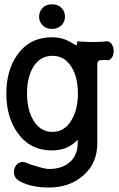

<svg xmlns="http://www.w3.org/2000/svg" viewBox="-20 -708 540 870"><path d="M420.9 -58.6V-417Q420.9 -430.7 431.6 -434.6Q439.5 -436.5 459 -436.5L460.9 -435.5Q476.6 -432.6 486.3 -446.3Q495.1 -458 495.1 -476.6Q495.1 -495.1 486.3 -507.8Q476.6 -522.5 460.9 -520.5Q433.6 -517.6 403.3 -517.6Q373 -517.6 330.1 -520.5Q330.1 -504.9 326.2 -503.9Q323.2 -502 310.5 -510.7Q291 -522.5 274.4 -529.3Q247.1 -539.1 214.8 -539.1Q115.2 -539.1 58.6 -460Q8.8 -389.6 8.8 -284.2Q8.8 -178.7 58.6 -107.4Q115.2 -26.4 214.8 -26.4Q252 -26.4 279.3 -38.1Q308.6 -49.8 332 -75.2V-59.6Q332 -6.8 298.8 24.4Q264.6 57.6 202.1 57.6Q185.5 57.6 153.3 47.9Q123 40 100.6 30.3Q82 21.5 67.4 29.3Q52.7 36.1 46.9 52.7Q40 68.4 44.9 85Q50.8 103.5 69.3 113.3Q97.7 128.9 133.8 135.7Q164.1 141.6 202.1 141.6Q293.9 141.6 355.5 88.9Q420.9 33.2 420.9 -58.6ZM217.8 -455.1Q273.4 -455.1 304.7 -403.3Q333 -356.4 333 -284.2Q333 -212.9 304.7 -165Q273.4 -110.4 217.8 -110.4Q161.1 -110.4 129.9 -165Q102.5 -212.9 102.5 -284.2Q102.5 -356.4 129.9 -403.3Q161.1 -455.1 217.8 -455.1ZM215.8 -688.5Q187.5 -688.5 171.9 -670.9Q157.2 -655.3 157.2 -631.8Q157.2 -610.4 171.9 -594.7Q187.5 -577.1 215.8 -577.1Q243.2 -577.1 259.8 -594.7Q274.4 -610.4 274.4 -631.8Q274.4 -655.3 259.8 -670.9Q243.2 -688.5 215.8 -688.5Z"/></svg>

Font: GungsuhChe
Style: Regular
Weight: 400
Monospace: yes
Version: Version 2.21